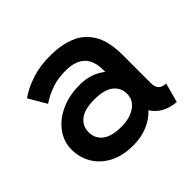

<svg xmlns="http://www.w3.org/2000/svg" viewBox="-133 -671 832 832"><g transform="rotate(-45 283.5 -255.0)"><path d="M247.1 10.7Q182.1 10.7 137 -12.9Q91.8 -36.6 67.9 -76.7Q43.9 -116.7 43.9 -165.5Q43.9 -214.4 72.8 -253.9Q101.6 -293.5 152.1 -316.7Q202.6 -339.8 267.6 -339.8Q303.7 -339.8 333.3 -329.6Q362.8 -319.3 385.3 -300.8V-314.5Q385.3 -426.3 267.1 -426.3Q220.7 -426.3 186 -414.3Q151.4 -402.3 131.8 -390.4Q112.3 -378.4 112.3 -378.4L64.5 -460Q64.5 -460 88.6 -474.9Q112.8 -489.7 158.2 -504.6Q203.6 -519.5 267.6 -519.5Q330.1 -519.5 380.6 -500Q431.2 -480.5 460.9 -432.4Q490.7 -384.3 490.7 -298.8V-125.5Q490.7 -79.1 536.6 -79.1L512.2 10.7Q471.7 7.3 443.4 -9.3Q415 -25.9 400.4 -51.3Q374.5 -22.9 335.2 -6.1Q295.9 10.7 247.1 10.7ZM385.3 -166.5Q385.3 -204.6 356.4 -227.3Q327.6 -250 267.6 -250Q207.5 -250 178.5 -227.3Q149.4 -204.6 149.4 -166.5Q149.4 -128.4 178.5 -105.7Q207.5 -83 267.6 -83Q318.8 -83 352.1 -105.7Q385.3 -128.4 385.3 -166.5Z"/></g></svg>

Font: Giphurs Medium
Style: Regular
Weight: 500
Version: Version 0.920; ttfautohint (v1.8.4.7-5d5b)